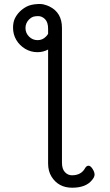

<svg xmlns="http://www.w3.org/2000/svg" viewBox="-20 -726 540 942"><path d="M216 -560V-585Q216 -617 201 -632Q186 -647 167 -647Q154 -647 143 -644Q132 -640 123 -631Q105 -613 105 -588.5Q105 -564 122.5 -546.5Q140 -529 164.5 -529Q189 -529 206 -547Q212 -553 216 -560ZM216 -483Q192 -470 164 -470Q131 -470 103.5 -486.5Q76 -503 60 -530Q44 -557 44 -590Q44 -617 53 -635.5Q62 -654 77 -669Q92 -684 111.5 -694Q131 -704 162 -706Q185 -708 202 -702Q213 -699 223 -694Q284 -664 284 -589V72Q284 103 298.5 118.5Q313 134 333 134Q379 134 398 98Q405 87 414.5 87Q424 87 434 102.5Q444 118 444 130.5Q444 143 431 158Q401 195 334 195Q267 195 233 141Q216 114 216 76Z"/></svg>

Font: Moon Stars Kai T HW
Style: Regular
Weight: 400
Designer: GuiWonder
Version: Version 1.101